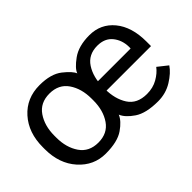

<svg xmlns="http://www.w3.org/2000/svg" viewBox="-85 -803 1092 1092"><g transform="rotate(-45 461.0 -256.5)"><path d="M134.3 -264.6Q134.3 -344.2 171.9 -399.2Q209.5 -454.1 283.7 -454.1Q357.9 -454.1 395.5 -399.4Q433.1 -344.7 433.1 -264.6V-249Q433.1 -168.9 395.5 -114.3Q357.9 -59.6 283.7 -59.6Q209.5 -59.6 171.9 -114.5Q134.3 -169.4 134.3 -249ZM477.1 -422.9Q467.3 -449.7 418 -488.8Q368.7 -527.8 277.8 -527.8Q172.9 -527.8 107.2 -454.3Q41.5 -380.9 41.5 -264.6V-249Q41.5 -132.8 107.4 -59.1Q173.3 14.6 269 14.6Q364.3 14.6 413.8 -19.8Q463.4 -54.2 478 -90.3Q492.7 -53.7 543.2 -19.5Q593.8 14.6 689.9 14.6Q752.9 14.6 804 -17.1Q855 -48.8 879.4 -85.4L820.8 -131.8Q798.8 -102.5 761.2 -81.1Q723.6 -59.6 674.8 -59.6Q595.7 -59.6 560.5 -114.3Q525.4 -168.9 525.4 -249V-264.6Q525.4 -344.7 561 -399.4Q596.7 -454.1 668.9 -454.1Q728.5 -454.1 760 -415Q791.5 -376 792 -320.3L791.5 -308.6H488.3V-236.3H883.3V-273.4Q883.3 -390.6 826.7 -459.5Q770 -528.3 678.7 -528.3Q591.8 -528.3 539.3 -490.2Q486.8 -452.1 477.1 -422.9Z"/></g></svg>

Font: Roboto Flex
Style: Regular
Weight: 400
Designer: Berlow after Robertson
Foundry: Google
Version: Version 3.200;gftools[0.9.32]